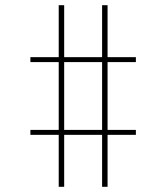

<svg xmlns="http://www.w3.org/2000/svg" viewBox="-20 -737 640 739"><path d="M206 -18V-218H97V-237H206V-498H97V-517H206V-717H227V-517H373V-717H394V-517H503V-498H394V-237H503V-218H394V-18H373V-218H227V-18ZM227 -237H373V-498H227Z"/></svg>

Font: Iosevka Curly Slab ThEx
Style: Regular
Weight: 100
Width: 7
Monospace: yes
Designer: Belleve Invis
Foundry: Belleve Invis
Version: Version 11.1.0; ttfautohint (v1.8.3)